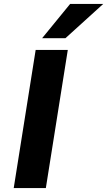

<svg xmlns="http://www.w3.org/2000/svg" viewBox="-20 -960 547 980"><path d="M50 0 162 -705H326L214 0ZM195 -765 338 -940H507L314 -765Z"/></svg>

Font: Nunito Sans 7pt ExtraBold
Style: Italic
Weight: 800
Italic angle: -9°
Designer: Vernon Adams
Foundry: Vernon Adams
Version: Version 3.101;gftools[0.9.27]